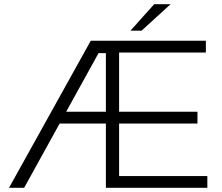

<svg xmlns="http://www.w3.org/2000/svg" viewBox="-20 -894 1059 914"><path d="M23 0 412 -700H528V-641H449L95 0ZM240 -306V-362H530V-306ZM484 0V-700H960V-644H547V-362H920V-306H547V-56H967V0ZM601 -748 714 -874H792L654 -748Z"/></svg>

Font: REM ExtraLight
Style: Regular
Weight: 250
Designer: Octavio Pardo
Foundry: Ashler Design
Version: Version 1.005;gftools[0.9.28]